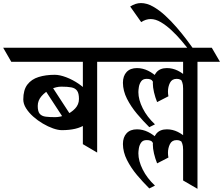

<svg xmlns="http://www.w3.org/2000/svg" viewBox="-74 -962 1424 1226"><path d="M275.9 -484.4Q307.1 -484.4 348.6 -468.8Q390.1 -453.1 429.7 -426Q469.2 -398.9 495.4 -364Q521.5 -329.1 521.5 -290.5Q521.5 -200.7 469.2 -165.8Q417 -130.9 320.8 -130.9Q296.9 -130.9 264.9 -142.1Q232.9 -153.3 199.7 -172.9Q166.5 -192.4 138.2 -217.5Q109.9 -242.7 92.3 -270.8Q74.7 -298.8 74.7 -327.1Q74.7 -387.7 100.8 -421.9Q127 -456.1 172.4 -470.2Q217.8 -484.4 275.9 -484.4ZM317.9 -408.7Q285.2 -408.7 250.2 -392.3Q215.3 -376 191.2 -348.1Q167 -320.3 167 -285.6Q167 -250 179.9 -235.1Q192.9 -220.2 217.8 -217Q242.7 -213.9 278.3 -213.9Q310.1 -213.9 345.5 -228.3Q380.9 -242.7 405.5 -268.8Q430.2 -294.9 430.2 -330.1Q430.2 -366.2 418.2 -382.8Q406.2 -399.4 381.6 -404.1Q356.9 -408.7 317.9 -408.7ZM353.5 -173.3 192.9 -418.9 237.3 -441.4 397.9 -195.3ZM381.3 -657.2 433.1 -567.4H-2L-53.7 -657.2ZM638.2 -657.2 690.4 -567.4H238.8L186 -657.2ZM455.1 -41.5V-657.2H546.4V12.2Z M1022.9 -657.2 1075.2 -567.4H634.3L581.5 -657.2ZM1278.3 -657.2 1330.6 -567.4H878.4L825.7 -657.2ZM915.5 -168 879.4 -149.9Q839.8 -189 801 -235.1Q762.2 -281.2 736.8 -331.5Q711.4 -381.8 710.9 -433.1Q710.9 -477.1 734.4 -502.2Q757.8 -527.3 800.8 -527.3Q836.9 -527.3 871.3 -510.5Q905.8 -493.7 934.1 -464.8Q983.4 -415.5 995.6 -353L916.5 -395Q914.1 -419.4 906.7 -432.6Q899.4 -445.8 895.5 -449.7Q893.6 -452.1 885.3 -455.3Q877 -458.5 862.3 -458.5Q838.4 -458.5 827.1 -442.4Q815.9 -426.3 812.7 -406.2Q809.6 -386.2 809.6 -374Q809.6 -325.7 837.4 -270.3Q865.2 -214.8 915.5 -168ZM1001.5 -347.2 929.2 -310.1Q917 -340.3 909.4 -372.6Q901.9 -404.8 901.9 -430.7Q901.9 -473.1 924.8 -500.2Q947.8 -527.3 991.7 -527.3Q1027.8 -527.3 1061 -511Q1094.2 -494.6 1122.6 -466.3Q1172.4 -416.5 1184.6 -352.5L1095.2 -397Q1095.2 -421.9 1090.1 -435.3Q1085 -448.7 1084 -449.7Q1083 -450.7 1075 -454.6Q1066.9 -458.5 1053.7 -458.5Q1023.9 -458.5 1011.2 -433.1Q998.5 -407.7 998.5 -377.4Q998.5 -361.8 1001.5 -347.2ZM915.5 223.1 879.4 241.2Q839.8 202.1 801 156Q762.2 109.9 736.8 59.6Q711.4 9.3 710.9 -42Q710.9 -85.9 734.4 -111.1Q757.8 -136.2 800.8 -136.2Q836.9 -136.2 871.3 -119.4Q905.8 -102.5 934.1 -73.7Q983.4 -24.4 995.6 38.1L916.5 -3.9Q914.1 -28.3 906.7 -41.5Q899.4 -54.7 895.5 -58.6Q893.6 -61 885.3 -64.2Q877 -67.4 862.3 -67.4Q838.4 -67.4 827.1 -51.3Q815.9 -35.2 812.7 -15.1Q809.6 4.9 809.6 17.1Q809.6 65.4 837.4 120.8Q865.2 176.3 915.5 223.1ZM1001.5 43.9 929.2 81.1Q917 50.8 909.4 18.6Q901.9 -13.7 901.9 -39.6Q901.9 -82 924.8 -109.1Q947.8 -136.2 991.7 -136.2Q1027.8 -136.2 1061 -119.9Q1094.2 -103.5 1122.6 -75.2Q1172.4 -25.4 1184.6 38.6L1095.2 -5.9Q1095.2 -30.8 1090.1 -44.2Q1085 -57.6 1084 -58.6Q1083 -59.6 1075 -63.5Q1066.9 -67.4 1053.7 -67.4Q1023.9 -67.4 1011.2 -42Q998.5 -16.6 998.5 13.7Q998.5 29.3 1001.5 43.9ZM1095.2 -41V-652.3H1187V12.2ZM1095.2 190.4V-425.8H1187V243.7Z M1168.9 -638.7H1136.7Q1114.3 -667.5 1084.7 -702.1Q1055.2 -736.8 1021.5 -768.3Q987.8 -799.8 953.6 -820.1Q919.4 -840.3 888.2 -840.3Q856.9 -840.3 827.6 -820.8L757.3 -920.4Q791.5 -942.4 826.2 -942.4Q863.3 -942.4 902.6 -920.4Q941.9 -898.4 980.5 -863Q1019 -827.6 1054.4 -786.6Q1089.8 -745.6 1119.1 -706.5Q1148.4 -667.5 1168.9 -638.7Z"/></svg>

Font: Annapurna SIL
Style: Bold
Weight: 700
Designer: Peter Martin, Annie Olsen
Foundry: SIL International
Version: Version 2.000